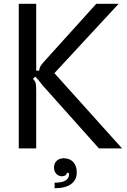

<svg xmlns="http://www.w3.org/2000/svg" viewBox="-20 -783 672 1013"><path d="M79 0V-763H171V-410H187Q187 -424 195.5 -436.5Q204 -449 217 -463L488 -763H606L267 -397L624 0H502L217 -319Q214 -322 209.5 -327Q205 -332 199 -340Q185 -359 166 -379L154 -367Q165 -356 168 -345.5Q171 -335 171 -306V0ZM268 181Q305 181 324.5 170Q344 159 344 139Q344 133 343 129H333Q332 137 325 142Q318 147 307 147Q289 147 277 134Q265 121 265 101Q265 79 279 65.5Q293 52 316 52Q348 52 366.5 72Q385 92 385 126Q385 166 355.5 188Q326 210 268 210Z"/></svg>

Font: Open Sauce Sans
Style: Regular
Weight: 400
Designer: Alfredo Marco Pradil
Foundry: Creative Sauce Fz LLC
Version: Version 1.477